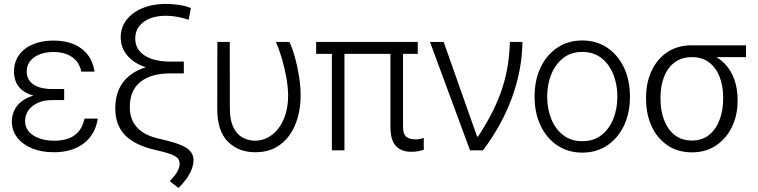

<svg xmlns="http://www.w3.org/2000/svg" viewBox="-20 -757 3819 967"><path d="M241.2 -287.1H303.2V-252.9H241.7Q201.7 -252.9 171.1 -239.3Q140.6 -225.6 123.5 -201.9Q106.4 -178.2 106.4 -147.5Q106 -103 146.5 -75.9Q187 -48.8 253.9 -48.3Q320.8 -48.8 357.7 -77.4Q394.5 -106 405.8 -159.7H472.2Q466.8 -121.1 449.7 -90.1Q432.6 -59.1 404.1 -36.6Q375.5 -14.2 337.2 -2.2Q298.8 9.8 251.5 9.8Q188.5 9.8 140.9 -10Q93.3 -29.8 66.7 -64.5Q40 -99.1 39.6 -145Q39.6 -171.4 50 -196.8Q60.5 -222.2 84 -242.4Q107.4 -262.7 146.2 -274.9Q185.1 -287.1 241.2 -287.1ZM303.2 -264.6H241.2Q185.1 -264.6 147.7 -275.6Q110.4 -286.6 89.1 -305.2Q67.9 -323.7 59.1 -347.4Q50.3 -371.1 50.3 -396Q50.8 -444.8 75.7 -479.7Q100.6 -514.6 145.3 -533.7Q189.9 -552.7 249.5 -552.7Q307.6 -552.7 351.3 -534.4Q395 -516.1 421.9 -481.2Q448.7 -446.3 456.1 -396.5H389.6Q379.4 -443.8 343.5 -469.2Q307.6 -494.6 249.5 -495.1Q188 -494.6 151.4 -467.8Q114.7 -440.9 114.7 -397Q114.3 -356.4 146.7 -332.8Q179.2 -309.1 241.7 -308.6H303.2Z M941.4 -716.3 930.2 -657.7Q870.6 -677.2 816.4 -677.7Q769 -677.7 734.1 -663.6Q699.2 -649.4 680.2 -623.8Q661.1 -598.1 661.1 -563Q661.1 -508.3 708.3 -477.5Q755.4 -446.8 837.9 -446.8H905.8V-399.9H835Q761.2 -400.4 705.6 -421.1Q649.9 -441.9 619.1 -480Q588.4 -518.1 587.9 -569.3Q587.9 -618.7 616.9 -656.5Q646 -694.3 697.3 -715.8Q748.5 -737.3 814.9 -737.3Q850.6 -737.3 884.3 -731.9Q918 -726.6 941.4 -716.3ZM833 -434.1H905.8V-387.2H835.9Q740.7 -387.2 687.3 -344.5Q633.8 -301.8 633.8 -217.8Q633.3 -158.7 667.2 -118.7Q701.2 -78.6 770.5 -61L824.2 -47.9Q895.5 -30.3 925.3 -7.6Q955.1 15.1 954.6 51.3Q954.1 72.8 945.1 96.2Q936 119.6 919.2 143.3Q902.3 167 878.9 189.5L835 155.8Q865.7 123 875.5 102.3Q885.3 81.5 884.8 66.9Q884.8 44.4 864.7 31.5Q844.7 18.6 795.9 6.3L763.2 -1.5Q657.2 -25.9 608.9 -77.1Q560.5 -128.4 560.5 -211.4Q560.5 -318.4 632.1 -376Q703.6 -433.6 833 -434.1Z M1074.7 -545.9H1137.2L1137.7 -208Q1138.2 -151.4 1155 -116.5Q1171.9 -81.5 1200.4 -65.2Q1229 -48.8 1263.2 -48.3Q1313.5 -48.8 1351.3 -78.9Q1389.2 -108.9 1410.4 -160.4Q1431.6 -211.9 1431.2 -276.4Q1430.7 -317.9 1422.4 -365.2Q1414.1 -412.6 1400.4 -459.7Q1386.7 -506.8 1369.6 -545.9H1437.5Q1452.1 -515.6 1465.1 -469.7Q1478 -423.8 1486.1 -372.8Q1494.1 -321.8 1494.1 -275.9Q1494.1 -218.3 1480 -166.7Q1465.8 -115.2 1437.5 -75.4Q1409.2 -35.6 1366.2 -12.9Q1323.2 9.8 1265.6 9.8Q1180.7 9.8 1127.2 -44.2Q1073.7 -98.1 1074.2 -210Z M2084 -545.9V-485.8H1572.3V-545.9ZM1714.8 -545.9V0H1651.4V-545.9ZM1946.3 -545.9H2009.8V-122.1Q2009.3 -80.6 2026.9 -67.6Q2044.4 -54.7 2070.3 -55.2Q2081.5 -54.7 2093.5 -56.9Q2105.5 -59.1 2114.3 -62V-2.4Q2102.5 1 2086.9 4.4Q2071.3 7.8 2050.3 7.3Q2002.4 7.8 1974.4 -21.2Q1946.3 -50.3 1946.3 -119.6Z M2347.2 0 2145.5 -545.9H2214.4L2382.8 -69.3H2387.7Q2432.1 -137.2 2462.2 -197.8Q2492.2 -258.3 2510.5 -315.4Q2528.8 -372.6 2537.6 -429.4Q2546.4 -486.3 2547.9 -545.9H2611.3Q2609.4 -406.2 2559.6 -268.1Q2509.8 -129.9 2412.6 0Z M2912.6 11.7Q2841.8 11.7 2787.6 -24.2Q2733.4 -60.1 2702.9 -123.8Q2672.4 -187.5 2672.4 -270Q2672.4 -354 2702.9 -417.7Q2733.4 -481.4 2787.6 -517.3Q2841.8 -553.2 2912.6 -553.2Q2983.4 -553.2 3037.4 -517.3Q3091.3 -481.4 3122.1 -417.7Q3152.8 -354 3152.8 -270Q3152.8 -187.5 3122.3 -123.8Q3091.8 -60.1 3037.6 -24.2Q2983.4 11.7 2912.6 11.7ZM2912.6 -45.9Q2969.7 -45.9 3009 -76.4Q3048.3 -106.9 3068.8 -158.2Q3089.4 -209.5 3089.4 -270Q3089.4 -331.5 3068.8 -382.8Q3048.3 -434.1 3008.8 -464.8Q2969.2 -495.6 2912.6 -495.6Q2856 -495.6 2816.7 -464.6Q2777.3 -433.6 2756.6 -382.6Q2735.8 -331.5 2735.8 -270Q2735.8 -209.5 2756.3 -158.2Q2776.9 -106.9 2816.4 -76.4Q2856 -45.9 2912.6 -45.9Z M3233.9 -258.3V-266.1Q3233.9 -340.8 3261.7 -400.4Q3289.6 -460 3341.1 -494.4Q3392.6 -528.8 3463.4 -528.8Q3478 -527.3 3489.7 -520.3Q3501.5 -513.2 3515.6 -504.2Q3529.8 -495.1 3550.3 -486.8Q3596.7 -470.7 3628.9 -437.5Q3661.1 -404.3 3678 -357.9Q3694.8 -311.5 3694.8 -255.4V-247.6Q3694.8 -177.7 3667 -119.1Q3639.2 -60.5 3587.6 -25.1Q3536.1 10.3 3464.8 10.3Q3394 10.3 3342 -24.9Q3290 -60.1 3262 -120.8Q3233.9 -181.6 3233.9 -258.3ZM3306.6 -266.1V-258.3Q3306.6 -200.2 3324.5 -152.8Q3342.3 -105.5 3377.4 -77.4Q3412.6 -49.3 3464.8 -49.3Q3516.6 -49.3 3551.5 -77.6Q3586.4 -106 3604.2 -153.6Q3622.1 -201.2 3622.1 -260.3V-268.1Q3622.1 -323.7 3604.5 -369.4Q3586.9 -415 3552.2 -442.1Q3517.6 -469.2 3464.4 -469.2Q3412.1 -469.2 3376.7 -441.9Q3341.3 -414.6 3324 -368.7Q3306.6 -322.8 3306.6 -266.1ZM3737.3 -528.8V-469.2H3463.4V-528.8Z"/></svg>

Font: Inter Tight Light
Style: Regular
Weight: 300
Designer: Rasmus Andersson
Foundry: rsms
Version: Version 3.004